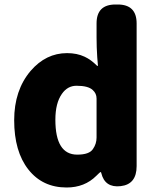

<svg xmlns="http://www.w3.org/2000/svg" viewBox="-20 -819 698 853"><path d="M276 14Q169 14 106 -66Q43 -146 43 -285Q43 -418 116 -504Q184 -583 278 -583Q322 -583 356 -567Q384 -554 411 -527Q415 -524 415 -529L412 -565Q409 -609 409 -653V-715Q409 -799 493 -799H503Q587 -799 587 -715V-81Q587 0 516 8Q446 16 430 -50Q429 -55 427 -55Q425 -55 408 -38Q356 14 276 14ZM323 -132Q377 -132 393 -157Q409 -180 409 -208V-381Q409 -404 392 -419Q372 -438 320 -438Q280 -438 255 -402Q226 -361 226 -287Q226 -132 323 -132Z"/></svg>

Font: Resource Han Rounded JP Heavy
Style: Regular
Weight: 900
Designer: Cyano Hao (round all glyphs); Ryoko NISHIZUKA 西塚涼子 (kana, bopomofo & ideographs); Paul D. Hunt (Latin, Greek & Cyrillic)
Foundry: Cyano Hao
Version: 0.990